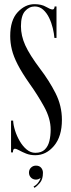

<svg xmlns="http://www.w3.org/2000/svg" viewBox="-20 -731 340 921"><path d="M149.5 13.5Q125 13.5 105.5 5.8Q86 -2 72.2 -9.8Q58.5 -17.5 51 -17.5Q42 -17.5 42 0H33V-152.5H43Q44 -131 52.2 -104.8Q60.5 -78.5 74.8 -54Q89 -29.5 108 -13.8Q127 2 149.5 2Q179 2 195 -13.8Q211 -29.5 217 -55Q223 -80.5 223 -109.5Q223 -162.5 191.5 -219.5Q160 -276.5 122 -329.5Q85.5 -381.5 65.2 -420.8Q45 -460 37 -492.8Q29 -525.5 29 -558Q29 -634 64.8 -672.5Q100.5 -711 145.5 -711Q179 -711 200.8 -698.2Q222.5 -685.5 232 -685.5Q241 -685.5 242 -700H251V-549H241Q239.5 -570 233.2 -596Q227 -622 215.5 -645.8Q204 -669.5 186.8 -684.8Q169.5 -700 146.5 -700Q120 -700 100.2 -677.8Q80.5 -655.5 80.5 -605Q80.5 -559.5 101.2 -513.8Q122 -468 172 -401.5Q216 -344 246.5 -283.8Q277 -223.5 277 -156Q277 -76.5 239.2 -31.5Q201.5 13.5 149.5 13.5ZM145 170 141 163.5Q153.5 157.5 162.5 146Q171.5 134.5 174.5 122.5Q164.5 130.5 152.5 130.5Q138 130.5 128.5 120.8Q119 111 119 97Q119 82.5 128.8 73Q138.5 63.5 152.5 63.5Q168.5 63.5 177.2 73.5Q186 83.5 186 98Q186 129 171.5 146.2Q157 163.5 145 170Z"/></svg>

Font: Imbue 100pt
Style: Regular
Weight: 400
Designer: Tyler Finck
Foundry: Etcetera Type Company
Version: Version 1.102; ttfautohint (v1.8.3)